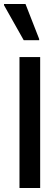

<svg xmlns="http://www.w3.org/2000/svg" viewBox="-20 -860 280 956"><path d="M77 76V-576H180V76ZM98 -660 0 -834V-840H107L175 -666V-660Z"/></svg>

Font: Farlight84_Sys_V01
Style: Regular
Weight: 400
Designer: Ryoko NISHIZUKA  (kana, bopomofo & ideographs); Paul D. Hunt (Latin, Greek & Cyrillic); Sandoll Communications , Soo-you
Foundry: Adobe
Version: Version 2.004;October 29, 2024;FontCreator 14.0.0.2814 64-bi